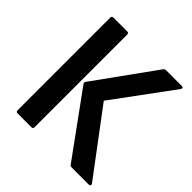

<svg xmlns="http://www.w3.org/2000/svg" viewBox="-175 -791 928 928"><g transform="rotate(45 288.5 -327.5)"><path d="M450 0Q440 0 437 -7L206 -325Q200 -333 206 -341L427 -648Q431 -655 441 -655H548Q555 -655 557 -651Q559 -647 555 -641L332 -338L575 -14Q579 -8 576 -4Q573 0 567 0ZM81 0Q70 0 70 -11V-644Q70 -655 81 -655H175Q186 -655 186 -644V-11Q186 0 175 0Z"/></g></svg>

Font: Sofia Sans Semi Condensed
Style: Bold
Weight: 700
Designer: Botio Nikoltchev, Ani Petrova
Foundry: lettersoup
Version: Version 4.100; ttfautohint (v1.8.4.7-5d5b)